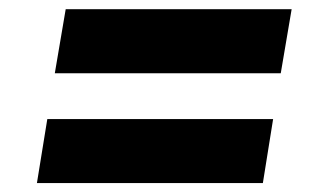

<svg xmlns="http://www.w3.org/2000/svg" viewBox="-20 -507 723 427"><path d="M101.9 -344.1 126.1 -486.5H628.6L604.4 -344.1ZM62.1 -99.8 85.2 -242.2H587.4L564.6 -99.8Z"/></svg>

Font: Inter UI Extra Bold
Style: Italic
Weight: 800
Italic angle: 9.39999°
Designer: Rasmus Andersson
Foundry: rsms
Version: 3.2;8d6f07862